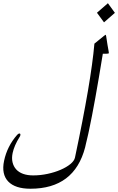

<svg xmlns="http://www.w3.org/2000/svg" viewBox="-111 -929 727 1181"><path d="M557.1 -614.3 558.6 -602.5Q558.1 -600.6 554.9 -599.6Q551.8 -598.6 543.9 -598.6H521.5Q496.6 -444.8 475.3 -326.9Q454.1 -209 436 -124.5Q435.1 -119.1 431.6 -104Q428.2 -88.9 424.1 -72Q419.9 -55.2 416.7 -40.8Q413.6 -26.4 412.6 -22.5Q346.2 231.9 76.2 231.9Q29.3 231.9 -4.9 220.7Q-39.1 209.5 -60.3 187.5Q-81.5 165.5 -88.1 133.5Q-94.7 101.6 -85.9 60.1Q-66.9 -29.8 -5.4 -99.6Q-1.5 -104 2 -106Q5.4 -107.9 8.3 -107.9Q16.1 -107.9 14.2 -97.2Q12.7 -90.3 9.8 -86.9Q-23.4 -34.2 -33.2 11.7Q-40 43.5 -33.9 69.1Q-27.8 94.7 -11.5 112.8Q4.9 130.9 31.2 140.4Q57.6 149.9 93.3 149.9Q137.7 149.9 181.9 140.4Q226.1 130.9 262.2 115.2Q298.3 99.6 322 80.1Q345.7 60.5 350.1 40.5Q399.9 -194.3 429.7 -368.7Q459.5 -543 469.7 -660.6L526.4 -706.5Q536.6 -714.8 539.6 -715.3Q540.5 -714.8 542 -706.5Q543.5 -698.2 545.4 -684.6Q547.4 -670.9 550.3 -652.8Q553.2 -634.8 557.1 -614.3ZM595.7 -850.1 528.8 -791.5 485.4 -850.6 552.7 -909.2Z"/></svg>

Font: XB Kayhan
Style: Italic
Weight: 400
Italic angle: -12°
Designer: Behnam
Foundry: Irmug
Version: Version 7.300 2009